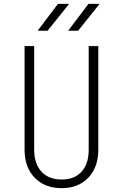

<svg xmlns="http://www.w3.org/2000/svg" viewBox="-20 -970 640 1000"><path d="M301 10Q213 10 160.5 -44.5Q108 -99 108 -190V-730H158V-190Q158 -117 196 -76Q234 -35 301 -35Q368 -35 405 -76Q442 -117 442 -190V-730H492V-190Q492 -99 440 -44.5Q388 10 301 10ZM335 -810 441 -950H499L387 -810ZM176 -810 282 -950H340L228 -810Z"/></svg>

Font: NKDuy Mono Thin
Style: Regular
Weight: 100
Monospace: yes
Designer: NKDuy
Foundry: NKDuy
Version: Version 2.251; ttfautohint (v1.8.4.7-5d5b)